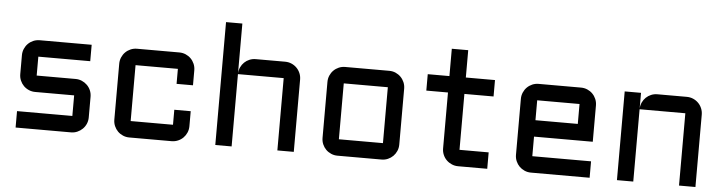

<svg xmlns="http://www.w3.org/2000/svg" viewBox="-45 -920 4224 1121"><g transform="rotate(5 2067.0 -360.0)"><path d="M394 -96.2V-216.8H166Q146 -216.8 128.4 -224.4Q110.8 -231.9 97.9 -244.9Q85 -257.8 77.4 -275.4Q69.8 -293 69.8 -313V-423.8Q69.8 -443.8 77.4 -461.4Q85 -479 97.9 -491.9Q110.8 -504.9 128.4 -512.5Q146 -520 166 -520H470.2V-423.8H166V-313H394Q414.1 -313 431.4 -305.4Q448.7 -297.9 461.9 -284.9Q475.1 -272 482.7 -254.4Q490.2 -236.8 490.2 -216.8V-96.2Q490.2 -76.2 482.7 -58.6Q475.1 -41 461.9 -28.1Q448.7 -15.1 431.4 -7.6Q414.1 0 394 0H69.8V-96.2Z M735.8 -423.8V-96.2H983.9V-184.1H1080.1V-96.2Q1080.1 -76.2 1072.5 -58.6Q1064.9 -41 1052 -28.1Q1039.1 -15.1 1021.5 -7.6Q1003.9 0 983.9 0H735.8Q716.3 0 698.7 -7.6Q681.2 -15.1 668.2 -28.1Q655.3 -41 647.7 -58.6Q640.1 -76.2 640.1 -96.2V-423.8Q640.1 -443.8 647.7 -461.4Q655.3 -479 668.2 -491.9Q681.2 -504.9 698.7 -512.5Q716.3 -520 735.8 -520H983.9Q1003.9 -520 1021.5 -512.5Q1039.1 -504.9 1052 -491.9Q1064.9 -479 1072.5 -461.4Q1080.1 -443.8 1080.1 -423.8V-335.9H983.9V-423.8Z M1700.2 0H1604V-423.8H1335.9V0H1240.2V-720.2H1335.9V-428.2Q1336.9 -447.3 1344.7 -464.1Q1352.5 -481 1365.5 -493.4Q1378.4 -505.9 1395.5 -512.9Q1412.6 -520 1432.1 -520H1604Q1624 -520 1641.6 -512.5Q1659.2 -504.9 1672.1 -491.9Q1685.1 -479 1692.6 -461.4Q1700.2 -443.8 1700.2 -423.8Z M2310.1 -96.2Q2310.1 -76.2 2302.5 -58.6Q2294.9 -41 2282 -28.1Q2269 -15.1 2251.7 -7.6Q2234.4 0 2214.4 0H1956.1Q1936.5 0 1918.9 -7.6Q1901.4 -15.1 1888.4 -28.1Q1875.5 -41 1867.9 -58.6Q1860.4 -76.2 1860.4 -96.2V-423.8Q1860.4 -443.8 1867.9 -461.4Q1875.5 -479 1888.4 -491.9Q1901.4 -504.9 1918.9 -512.5Q1936.5 -520 1956.1 -520H2214.4Q2234.4 -520 2251.7 -512.5Q2269 -504.9 2282 -491.9Q2294.9 -479 2302.5 -461.4Q2310.1 -443.8 2310.1 -423.8ZM1956.1 -423.8V-96.2H2214.4V-423.8Z M2439.9 -520H2566.9V-680.2H2663.1V-520H2834V-423.8H2663.1V-96.2H2834V0H2663.1Q2643.6 0 2626 -7.6Q2608.4 -15.1 2595.2 -28.1Q2582 -41 2574.5 -58.6Q2566.9 -76.2 2566.9 -96.2V-423.8H2439.9Z M3434.1 -210.9H3089.8V-96.2H3434.1V0H3089.8Q3070.3 0 3052.7 -7.6Q3035.2 -15.1 3022.2 -28.1Q3009.3 -41 3001.7 -58.6Q2994.1 -76.2 2994.1 -96.2V-423.8Q2994.1 -443.8 3001.7 -461.4Q3009.3 -479 3022.2 -491.9Q3035.2 -504.9 3052.7 -512.5Q3070.3 -520 3089.8 -520H3337.9Q3357.9 -520 3375.5 -512.5Q3393.1 -504.9 3406 -491.9Q3418.9 -479 3426.5 -461.4Q3434.1 -443.8 3434.1 -423.8ZM3089.8 -423.8V-307.1H3337.9V-423.8Z M4054.2 0H3958V-423.8H3689.9V0H3594.2V-520H3689.9V-428.2Q3690.9 -447.3 3698.7 -464.1Q3706.5 -481 3719.5 -493.4Q3732.4 -505.9 3749.5 -512.9Q3766.6 -520 3786.1 -520H3958Q3978 -520 3995.6 -512.5Q4013.2 -504.9 4026.1 -491.9Q4039.1 -479 4046.6 -461.4Q4054.2 -443.8 4054.2 -423.8Z"/></g></svg>

Font: Aldrich
Style: Regular
Weight: 400
Designer: Matthew Desmond
Foundry: Matthew Desmond
Version: Version 1.001 2011